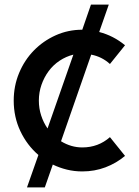

<svg xmlns="http://www.w3.org/2000/svg" viewBox="-20 -740 607 840"><path d="M527 -58Q489 -26 441.5 -8Q394 10 340 10Q305 10 272.5 2Q240 -6 211 -20L176 80H98L148 -62Q98 -105 69 -166.5Q40 -228 40 -300Q40 -364 63.5 -420.5Q87 -477 128 -519Q169 -561 223.5 -585.5Q278 -610 340 -610L378 -720H456L414 -600Q476 -584 527 -542L461 -460Q426 -492 379 -501L247 -122Q291 -95 340 -95Q410 -95 461 -140ZM301 -501Q269 -493 241 -474.5Q213 -456 193 -429Q173 -402 161.5 -369Q150 -336 150 -300Q150 -266 160 -235Q170 -204 188 -178Z"/></svg>

Font: Gauge Heavy
Style: Heavy
Weight: 900
Designer: Daniel Pimley
Foundry: Daniel Pimley
Version: Version 2.0